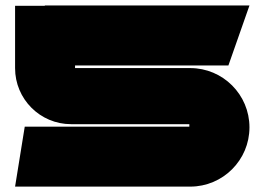

<svg xmlns="http://www.w3.org/2000/svg" viewBox="-20 -693 979 713"><path d="M906.4 -220.1C906.4 -341.7 807.8 -440.2 686.3 -440.2H258.7V-449.9H828.2L906.4 -672.6H146.4V-671.4H36V-440.2C35.8 -325.2 128.9 -231.9 243.9 -231.9H683.1V-222.7H71.9L36 0H686.3C807.8 0 906.4 -98.5 906.4 -220.1Z"/></svg>

Font: JUMBOTRON
Style: Regular
Weight: 400
Designer: Ian Langley
Foundry: Ian Langley
Version: Version 1.005;Fontself Maker 3.5.8